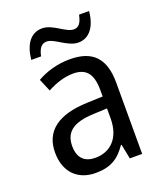

<svg xmlns="http://www.w3.org/2000/svg" viewBox="-137 -822 782 922"><g transform="rotate(-20 254.0 -361.0)"><path d="M87 -606H137C145 -644 159 -664 186 -664C225 -664 275 -607 329 -607C385 -607 421 -654 428 -732H377C369 -695 357 -674 330 -674C289 -674 242 -731 187 -731C126 -731 94 -679 87 -606ZM261 -546C197 -546 138 -528 93 -502L120 -438C162 -460 206 -476 253 -476C316 -476 349 -443 349 -357V-324L269 -321C117 -316 42 -256 42 -149C42 -49 101 10 193 10C270 10 312 -17 352 -75H355L370 0H433V-364C433 -486 380 -546 261 -546ZM281 -260 349 -263V-213C349 -111 293 -59 216 -59C164 -59 130 -87 130 -149C130 -218 170 -256 281 -260Z"/></g></svg>

Font: Noto Sans Sinhala SemiCondensed
Style: Regular
Weight: 400
Width: 4
Designer: Jelle Bosma - Monotype Design Team
Foundry: Monotype Imaging Inc.
Version: Version 2.006